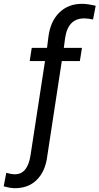

<svg xmlns="http://www.w3.org/2000/svg" viewBox="-109 -782 527 1017"><path d="M314 -458.5H218.3L141.6 43.5Q131.8 125 86.2 170.4Q40.5 215.8 -33.2 214.8Q-59.1 213.9 -89.4 204.6L-75.7 133.3Q-49.8 141.1 -29.3 141.1Q37.1 141.1 52.7 40.5L129.4 -458.5H48.3L59.1 -528.3H140.1L147 -583.5Q157.2 -668.9 205.6 -715.8Q253.9 -762.7 328.1 -761.7Q353 -761.7 397.9 -751.5L383.8 -678.7Q356.9 -684.6 337.4 -684.6Q249.5 -684.6 235.4 -576.7L229 -528.3H325.2Z"/></svg>

Font: Roboto
Style: Italic
Weight: 400
Italic angle: -12°
Designer: Google
Version: Version 2.134; 2016; ttfautohint (v1.6)